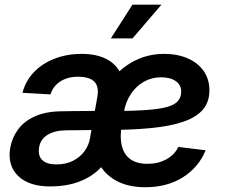

<svg xmlns="http://www.w3.org/2000/svg" viewBox="-20 -785 957 817"><path d="M192.9 8.3Q103.5 8.3 57.4 -36.1Q11.2 -80.6 23.4 -155.3Q30.8 -198.2 56.2 -233.4Q81.5 -268.6 128.2 -289.8Q174.8 -311 244.6 -311.5Q271 -312 295.2 -312.3Q319.3 -312.5 345.9 -312.7Q372.6 -313 405.8 -313.5L395.5 -231.9Q362.3 -231.9 327.1 -231.2Q292 -230.5 260.3 -230.5Q212.9 -230 182.4 -211.2Q151.9 -192.4 146.5 -158.2Q140.6 -122.1 159.9 -103.8Q179.2 -85.4 219.7 -85.4Q260.7 -85.4 290.8 -100.8Q320.8 -116.2 339.4 -141.4Q357.9 -166.5 362.8 -196.3L394 -371.6Q402.3 -415 382.1 -436.8Q361.8 -458.5 310.1 -458.5Q281.7 -458.5 257.8 -449.2Q233.9 -439.9 217.8 -423.1Q201.7 -406.2 194.8 -383.3L75.7 -390.1Q88.4 -439.9 123.5 -477.1Q158.7 -514.2 211.2 -534.9Q263.7 -555.7 327.6 -555.7Q390.1 -555.7 432.1 -534.2Q474.1 -512.7 492.2 -473.4Q510.3 -434.1 501 -380.4L463.4 -153.3L455.6 -148.4Q439.5 -102.1 403.8 -66.7Q368.2 -31.2 315.2 -11.5Q262.2 8.3 192.9 8.3ZM598.1 11.7Q523.9 11.7 472.2 -17.3Q420.4 -46.4 395.3 -100.6Q370.1 -154.8 375 -230.5Q378.9 -299.8 403.3 -359.1Q427.7 -418.5 468.8 -462.6Q509.8 -506.8 563 -531.2Q616.2 -555.7 678.7 -555.7Q734.9 -555.7 778.3 -536.9Q821.8 -518.1 846.4 -483.2Q871.1 -448.2 871.1 -400.4Q871.1 -351.1 843.3 -318.6Q815.4 -286.1 760.3 -267.1Q705.1 -248 622.6 -240Q540 -231.9 430.2 -231.9L443.8 -312.5Q536.1 -312.5 595.9 -316.4Q655.8 -320.3 689.7 -329.6Q723.6 -338.9 737.3 -355.2Q751 -371.6 751 -396Q751 -423.8 727.8 -439.9Q704.6 -456.1 665.5 -456.1Q625.5 -456.1 592.3 -437.3Q559.1 -418.5 536.9 -385Q514.6 -351.6 506.8 -307.1Q502.9 -282.2 499.8 -263.2Q496.6 -244.1 495.1 -230.5Q493.7 -216.8 493.7 -207.5Q493.7 -148.4 522.5 -118.2Q551.3 -87.9 607.4 -87.9Q652.8 -87.9 688 -107.2Q723.1 -126.5 738.8 -159.7L855 -145.5Q825.7 -73.2 758.5 -30.8Q691.4 11.7 598.1 11.7ZM451.7 -621.6 543.5 -765.1H667L543.9 -621.6Z"/></svg>

Font: Inter SemiBold
Style: Italic
Weight: 600
Italic angle: -9.3988°
Designer: Rasmus Andersson
Foundry: rsms
Version: Version 4.001;git-66647c0bb